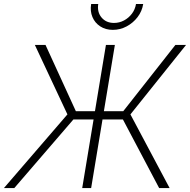

<svg xmlns="http://www.w3.org/2000/svg" viewBox="-38 -956 966 976"><path d="M545.9 -727.5 425.3 0H379.9L500.5 -727.5ZM-18.1 0 304.7 -374.5 139.2 -727.5H193.4L347.7 -390.6H588.4L853.5 -727.5H907.7L625 -374.5L824.2 0H771L586.9 -348.6H335L34.7 0ZM535.6 -804.2Q498.5 -804.2 471.4 -822Q444.3 -839.8 431.9 -869.4Q419.4 -898.9 425.3 -935.5H461.4Q455.1 -894.5 478.3 -866.9Q501.5 -839.4 541.5 -839.4Q568.8 -839.4 592.5 -852.1Q616.2 -864.7 632.6 -886.5Q648.9 -908.2 653.3 -935.5H689.9Q684.1 -898.9 661.4 -869.1Q638.7 -839.4 605.7 -821.8Q572.8 -804.2 535.6 -804.2Z"/></svg>

Font: Inter 18pt ExtraLight
Style: Italic
Weight: 250
Italic angle: -9.3988°
Designer: Rasmus Andersson
Foundry: rsms
Version: Version 4.001;git-66647c0bb